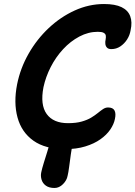

<svg xmlns="http://www.w3.org/2000/svg" viewBox="-20 -731 673 954"><path d="M251 203Q224 203 208 191.5Q192 180 186.5 161.5Q181 143 185 125Q189 106 197.5 78.5Q206 51 214.5 24Q223 -3 226 -18Q230 -36 244.5 -49Q259 -62 278 -69.5Q297 -77 313 -77Q330 -77 339.5 -67.5Q349 -58 345 -37Q337 0 332 35.5Q327 71 323.5 98.5Q320 126 316 142Q312 165 293 184Q274 203 251 203ZM304 10Q205 10 146 -32Q87 -74 67 -147.5Q47 -221 65 -312Q81 -392 122 -464Q163 -536 222 -591.5Q281 -647 351.5 -679Q422 -711 497 -711Q552 -711 584 -695.5Q616 -680 627 -650.5Q638 -621 629 -581Q625 -556 611.5 -535Q598 -514 578 -500.5Q558 -487 533 -487Q519 -487 512 -494Q505 -501 503.5 -512Q502 -523 505 -536Q507 -547 505.5 -555Q504 -563 495 -568Q486 -573 466 -573Q419 -573 374.5 -549.5Q330 -526 293.5 -486.5Q257 -447 232 -398Q207 -349 196 -298Q179 -210 212 -164.5Q245 -119 318 -119Q358 -119 386 -127Q414 -135 433 -146.5Q452 -158 466 -169.5Q480 -181 492 -189Q504 -197 517 -197Q541 -197 549 -182Q557 -167 551 -140Q546 -114 528 -87.5Q510 -61 479 -39Q448 -17 404 -3.5Q360 10 304 10Z"/></svg>

Font: Shantell Sans SemiBold
Style: Italic
Weight: 600
Italic angle: -11°
Designer: Stephen Nixon, Anya Danilova, Shantell Martin
Foundry: Arrow Type
Version: Version 1.011;[c5ecc13dd]